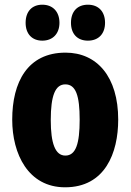

<svg xmlns="http://www.w3.org/2000/svg" viewBox="-20 -787 556 817"><path d="M89 -690C89 -642 117 -614 160 -614C205 -614 233 -644 233 -690C233 -737 205 -767 160 -767C117 -767 89 -739 89 -690ZM282 -690C282 -643 309 -614 354 -614C400 -614 427 -644 427 -690C427 -737 400 -767 354 -767C310 -767 282 -739 282 -690ZM483 -278C483 -460 393 -563 259 -563C97 -563 32 -437 32 -278C32 -132 100 10 257 10C427 10 483 -136 483 -278ZM196 -276C196 -380 215 -428 258 -428C303 -428 319 -379 319 -278C319 -176 303 -125 258 -125C215 -125 196 -177 196 -276Z"/></svg>

Font: Noto Sans Gujarati ExtraCondensed Black
Style: Regular
Weight: 900
Width: 2
Designer: Jelle Bosma - Monotype Design Team, Universal Thirst
Foundry: Monotype Imaging Inc.
Version: Version 2.106